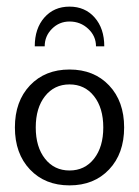

<svg xmlns="http://www.w3.org/2000/svg" viewBox="-20 -555 420 580"><path d="M190 -490Q159 -490 137 -468Q115 -446 115 -415H85Q85 -469 114 -502Q143 -535 190 -535Q237 -535 266 -502Q295 -469 295 -415H270Q270 -446 246.5 -468Q223 -490 190 -490ZM116 -264.5Q88 -229 88 -170Q88 -111 116 -75.5Q144 -40 190 -40Q236 -40 264 -75.5Q292 -111 292 -170Q292 -229 264 -264.5Q236 -300 190 -300Q144 -300 116 -264.5ZM70.5 -43Q25 -91 25 -170Q25 -249 70.5 -297Q116 -345 190 -345Q264 -345 309.5 -297Q355 -249 355 -170Q355 -91 309.5 -43Q264 5 190 5Q116 5 70.5 -43Z"/></svg>

Font: Glametrix
Style: Regular
Weight: 500
Designer: gluk
Foundry: gluk
Version: Version 0.40